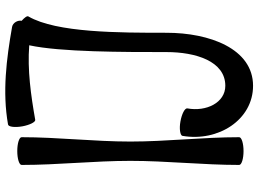

<svg xmlns="http://www.w3.org/2000/svg" viewBox="-142 -758 951 706"><g transform="rotate(-90 333.0 -404.5)"><path d="M246 -750C337 -766 429 -779 520 -772C495 -657 495 -426 495 -267C495 -161 462 -51 371 -51C309 -51 275 -121 288 -191C289 -200 268 -211 240 -216C213 -221 189 -217 187 -209C164 -77 246 51 371 51C508 51 566 -110 566 -267C566 -441 566 -672 626 -775C629 -780 622 -789 610 -800C613 -814 603 -832 588 -835C469 -856 348 -871 229 -850C220 -849 217 -825 222 -797C227 -770 238 -748 246 -750ZM80 -800C80 -667 95 -533 95 -400C95 -267 80 -133 80 0C80 9 103 16 131 16C159 16 182 9 182 0C182 -133 166 -267 166 -400C166 -533 182 -667 182 -800C182 -809 159 -816 131 -816C103 -816 80 -809 80 -800Z"/></g></svg>

Font: Nupuram Medium
Style: Regular
Weight: 500
Designer: Santhosh Thottingal (santhosh.thottingal@gmail.com)
Foundry: SMC
Version: Version 1.000